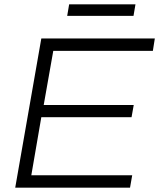

<svg xmlns="http://www.w3.org/2000/svg" viewBox="-20 -863 732 883"><path d="M50 0 170 -686H692L683 -629H225L181 -380H595L585 -324H170L124 -57H588L578 0ZM289 -790 298 -843H603L594 -790Z"/></svg>

Font: Archivo SemiBold ExtraLight
Style: Italic
Weight: 250
Italic angle: -10°
Version: Version 2.001